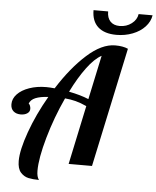

<svg xmlns="http://www.w3.org/2000/svg" viewBox="-67 -1010 958 1179"><g transform="rotate(5 412.5 -420.0)"><path d="M461 -954H551Q551 -914 571.5 -892.5Q592 -871 629 -871Q671 -871 702.5 -895Q734 -919 739 -954H825Q819 -915 789.5 -883Q760 -851 713.5 -833Q667 -815 614 -815Q540 -815 500.5 -850.5Q461 -886 461 -954ZM84 8Q84 -59 124.5 -172Q165 -285 231 -399Q181 -396 152 -384Q123 -372 114 -347Q118 -347 122.5 -337Q127 -327 127 -316Q127 -298 111 -287.5Q95 -277 71 -277Q43 -277 26 -292Q9 -307 9 -335Q9 -369 35.5 -397Q62 -425 109 -441.5Q156 -458 213 -458Q234 -458 265 -455Q347 -585 438.5 -667.5Q530 -750 613 -750Q661 -750 692 -736L535 0H391L468 -363Q431 -380 400 -388Q369 -396 334 -399Q277 -276 240.5 -147.5Q204 -19 204 58Q204 96 218 114Q181 114 153 108Q125 102 104.5 79Q84 56 84 8ZM535 -679Q492 -656 445.5 -593.5Q399 -531 355 -442Q427 -428 477 -407Z"/></g></svg>

Font: Lobster
Style: Regular
Weight: 400
Designer: Impallari Type
Foundry: Impallari Type
Version: Version 2.100